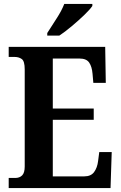

<svg xmlns="http://www.w3.org/2000/svg" viewBox="-20 -951 611 971"><path d="M24 0V-51H57Q79 -51 92 -64Q105 -77 105 -109V-600Q105 -642 90 -652.5Q75 -663 55 -663H24V-714H512L515 -532H452L448 -578Q445 -614 431 -634.5Q417 -655 382 -655H247V-402H454V-345H247V-59H406Q440 -59 456 -81Q472 -103 476 -136L482 -182H545L539 0ZM219 -784Q239 -816 265.5 -856.5Q292 -897 305 -931H447V-921Q436 -904 407 -876Q378 -848 343.5 -819Q309 -790 280 -771H219Z"/></svg>

Font: Noto Serif Hebrew Condensed
Style: Bold
Weight: 700
Width: 3
Designer: Monotype Design Team
Foundry: Monotype Imaging Inc.
Version: Version 2.004; ttfautohint (v1.8.4.7-5d5b)